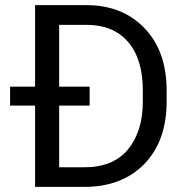

<svg xmlns="http://www.w3.org/2000/svg" viewBox="-20 -731 731 751"><path d="M117.2 0V-710.9H318.4Q458.5 -710.9 545.2 -620.8Q631.8 -530.8 631.8 -376.5V-334Q631.8 -179.7 544.7 -89.8Q457.5 0 309.6 0ZM211.4 -633.8V-76.7H309.6Q423.3 -76.7 481 -147Q538.6 -217.3 538.6 -334V-377.4Q538.6 -500 481 -566.9Q423.3 -633.8 318.4 -633.8ZM330.6 -392.1V-317.9H19.5V-392.1Z"/></svg>

Font: Roboto21382017
Style: Regular
Weight: 400
Designer: Christian Robertson
Foundry: Google
Version: Version 2.138; 2017